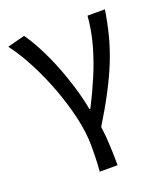

<svg xmlns="http://www.w3.org/2000/svg" viewBox="-139 -652 817 946"><g transform="rotate(-20 270.0 -179.0)"><path d="M220 199.6Q222.1 174.3 223 155.4Q223.9 136.4 224.3 115.4Q224.7 94.4 224.7 64.7Q224.7 -3.1 206.2 -84.2Q187.7 -165.4 156.7 -248Q125.8 -330.6 87 -404.8Q48.3 -479 6.8 -533L98.3 -556.8Q123.6 -521.5 150.4 -470.9Q177.2 -420.3 201.7 -360.3Q226.2 -300.2 246 -235.8Q265.9 -171.3 277.6 -107.7H282.6Q317.9 -176.3 348.3 -247.8Q378.7 -319.3 399.6 -393.6Q420.4 -467.8 426.3 -543.4H517.5Q506.7 -474.4 490.6 -412.2Q474.5 -349.9 449.5 -287.3Q424.4 -224.7 388.3 -155.7Q352.3 -86.8 302.1 -5Q308.7 43.5 311.1 97.8Q313.5 152.2 313.5 199.6Z"/></g></svg>

Font: Shanggu Sans SC VF
Style: Regular
Weight: 250
Designer: GuiWonder
Version: Version 1.021